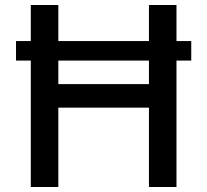

<svg xmlns="http://www.w3.org/2000/svg" viewBox="-20 -747 828 767"><path d="M685 -505V0H575V-317H213V0H103V-505H44V-583H103V-727H213V-583H575V-727H685V-583H744V-505ZM213 -411H575V-505H213Z"/></svg>

Font: Sinter Medium
Style: Regular
Weight: 500
Foundry: Adobe & rsms
Version: Version 1.000